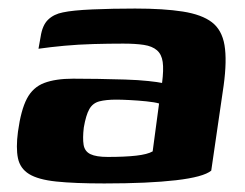

<svg xmlns="http://www.w3.org/2000/svg" viewBox="-20 -424 574 449"><path d="M224 5Q154 5 111.5 0.5Q69 -4 48 -17Q27 -30 22 -54Q17 -78 22 -116Q29 -167 43 -193.5Q57 -220 83.5 -230Q110 -240 151 -240Q177 -240 209 -239.5Q241 -239 272.5 -238Q304 -237 327 -234.5Q350 -232 359 -230Q363 -261 360.5 -279Q358 -297 347 -306.5Q336 -316 316.5 -319Q297 -322 268 -322Q234 -322 198.5 -321Q163 -320 130.5 -317Q98 -314 70 -310L75 -338Q79 -365 92.5 -378Q106 -391 127 -395Q150 -400 196.5 -402Q243 -404 296 -404Q363 -404 407.5 -397Q452 -390 475.5 -372Q499 -354 505 -318.5Q511 -283 503 -224L474 -25Q456 -10 391.5 -2.5Q327 5 224 5ZM232 -57Q272 -57 298.5 -60Q325 -63 337 -70L352 -182Q342 -185 322.5 -187Q303 -189 283.5 -190Q264 -191 252 -191Q228 -191 212.5 -187Q197 -183 189 -169Q181 -155 176 -126Q173 -101 175.5 -85.5Q178 -70 191.5 -63.5Q205 -57 232 -57Z"/></svg>

Font: Genos Thin
Style: Bold Italic
Weight: 700
Italic angle: -8°
Version: Version 1.010